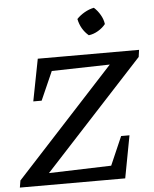

<svg xmlns="http://www.w3.org/2000/svg" viewBox="-59 -934 791 984"><g transform="rotate(-5 336.5 -442.5)"><path d="M668 -614 158 -61 479 -71 543 -218H586L545 0H3L9 -36L517 -588L218 -581L153 -434H110L152 -650H673ZM461 -885Q480 -868 493.5 -844.5Q507 -821 510 -797Q495 -778 471.5 -764Q448 -750 423 -747Q383 -781 372 -835Q389 -853 412.5 -866.5Q436 -880 461 -885Z"/></g></svg>

Font: Piazzolla SC Medium
Style: Italic
Weight: 500
Italic angle: -11.3°
Designer: Juan Pablo del Peral
Foundry: Huerta Tipografica
Version: Version 1.330